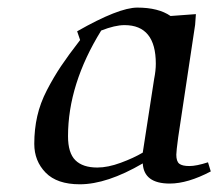

<svg xmlns="http://www.w3.org/2000/svg" viewBox="-20 -476 585 503"><path d="M69.8 -99.1Q69.8 -137.2 77.6 -171.6Q85.4 -206.1 103 -240Q120.6 -273.9 139.9 -302.7Q159.2 -331.5 189.9 -371.1L182.1 -394Q291 -456.1 339.8 -456.1Q395 -456.1 426.8 -434.1L493.2 -439L491.2 -411.1L446.8 -116.2Q441.9 -79.6 441.9 -70.8Q441.9 -53.2 449.7 -47.1Q457.5 -41 476.1 -41Q494.6 -41 524.9 -50.8L532.2 -26.9Q471.7 4.9 424.8 4.9Q356.9 4.9 354 -47.9Q260.3 6.8 189 6.8Q129.4 6.8 99.6 -23.7Q69.8 -54.2 69.8 -99.1ZM158.2 -119.1Q158.2 -75.2 177.5 -56.2Q196.8 -37.1 234.9 -37.1Q262.7 -37.1 296.4 -49.6Q330.1 -62 354 -76.2L383.8 -269Q388.2 -291 388.2 -309.1Q388.2 -410.2 306.2 -410.2Q281.2 -410.2 245.1 -396Q158.2 -255.4 158.2 -119.1Z"/></svg>

Font: Dehuti Alt
Style: Bold-Italic
Weight: 700
Version: Version 1.2